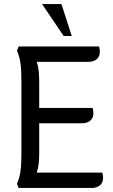

<svg xmlns="http://www.w3.org/2000/svg" viewBox="-20 -930 560 950"><path d="M490 -50Q490 -26 474.5 -13Q459 0 433 0H72L64 -21Q77 -51 81.5 -83.5Q86 -116 86 -177V-523Q86 -584 81.5 -616.5Q77 -649 64 -679L72 -700H470Q474 -688 474 -674Q474 -650 458.5 -637Q443 -624 417 -624H162Q169 -602 171.5 -578.5Q174 -555 174 -523V-396H438Q442 -384 442 -370Q442 -346 426.5 -333Q411 -320 385 -320H174V-177Q174 -145 171.5 -121.5Q169 -98 162 -76H486Q490 -64 490 -50ZM188 -910H284L335 -752H295Z"/></svg>

Font: Thasadith
Style: Bold
Weight: 700
Designer: Cadson Demak Co.,Ltd.
Foundry: Cadson Demak Co.,Ltd.
Version: Version 1.000; ttfautohint (v1.6)